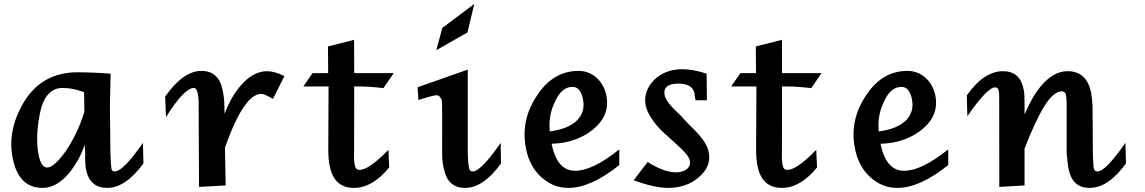

<svg xmlns="http://www.w3.org/2000/svg" viewBox="-20 -919 5671 951"><path d="M399.4 -202.1Q386.2 -162.6 368.2 -130.1Q350.1 -97.7 329.1 -69.8Q263.7 11.7 190.9 11.7Q73.7 11.7 43.9 -130.9Q28.3 -203.6 43 -275.1Q57.6 -346.7 100.6 -417Q145 -488.8 211.2 -524.9Q277.3 -561 364.3 -561Q381.3 -561 402.1 -560.5Q422.9 -560.1 444.6 -559.1Q466.3 -558.1 487.8 -556.9Q509.3 -555.7 527.8 -554.2L524.4 -394V-395L526.9 -155.3Q527.8 -127.4 529.3 -109.6Q530.8 -91.8 531.7 -85Q533.7 -69.8 548.3 -69.8Q589.8 -69.8 688 -211.4L690.4 -109.4Q601.6 11.7 511.2 11.7Q425.8 11.7 406.7 -76.7Q403.8 -89.4 402.6 -111.3Q401.4 -133.3 401.9 -161.1ZM396.5 -462.4Q366.7 -473.1 341.8 -478.3Q316.9 -483.4 289.1 -483.4Q250.5 -483.4 223.9 -457.5Q197.3 -431.6 183.1 -381.3Q168 -318.8 164.8 -259.5Q161.6 -200.2 171.4 -151.4Q183.6 -89.4 213.9 -89.4Q248 -89.4 306.2 -170.9Q335.4 -214.8 358.2 -262.5Q380.9 -310.1 397.9 -365.7Z M965.8 6.8 963.9 -397.5Q964.4 -415 963.1 -429.9Q961.9 -444.8 959.5 -456.1Q956.1 -470.2 951.7 -476.8Q947.3 -483.4 939.9 -483.4Q917 -483.4 882.6 -448Q848.1 -412.6 802.2 -338.9L797.9 -440.4Q843.3 -504.9 888.2 -536.4Q933.1 -567.9 977.1 -567.9Q1063.5 -567.9 1082.5 -473.1Q1091.3 -435.5 1091.3 -391.1L1092.3 -355.5Q1106.4 -393.1 1124.3 -425.5Q1142.1 -458 1164.6 -486.3Q1198.2 -527.3 1232.7 -546.9Q1267.1 -566.4 1302.2 -566.4Q1340.3 -566.4 1388.7 -542L1332 -429.2Q1290 -454.1 1274.4 -454.1Q1188.5 -454.1 1094.2 -188L1097.7 -0.5Z M1607.4 -490.7H1482.4L1527.8 -556.6H1605.5L1604.5 -689L1733.9 -721.7L1734.4 -556.6H1930.2L1878.9 -482.4Q1843.3 -486.8 1813.5 -488.8Q1783.7 -490.7 1760.3 -490.7H1734.4L1733.9 -170.4Q1732.9 -144.5 1734.1 -127Q1735.4 -109.4 1737.3 -100.6Q1739.7 -88.9 1745.1 -83.3Q1750.5 -77.6 1761.2 -77.6Q1807.1 -77.6 1903.8 -176.8L1907.7 -89.8Q1825.2 11.7 1732.9 11.7Q1636.2 11.7 1613.8 -93.3Q1609.4 -111.3 1607.7 -134Q1606 -156.7 1606 -183.1Z M2461.4 -109.4Q2374.5 11.7 2283.7 11.7Q2199.7 11.7 2180.2 -76.7Q2176.3 -90.8 2173.1 -111.1Q2169.9 -131.3 2169.9 -160.2Q2170.9 -411.6 2168.5 -420.9Q2159.7 -447.3 2142.1 -447.3Q2132.3 -447.3 2109.9 -440.9Q2087.4 -434.6 2052.2 -423.8L2048.3 -486.8L2296.9 -574.2V-155.3Q2297.9 -127 2299.8 -109.9Q2301.8 -92.8 2303.7 -85.4Q2307.1 -69.8 2321.3 -69.8Q2361.8 -69.8 2460 -211.4ZM2141.1 -670.4 2170.9 -780.8 2329.1 -899.4 2295.4 -758.3Z M3047.4 -101.6Q2977.5 -45.4 2914.3 -16.8Q2851.1 11.7 2795.4 11.7Q2757.3 11.7 2724.6 -1.2Q2691.9 -14.2 2661.1 -41.5Q2604.5 -93.3 2586.9 -175.8Q2555.7 -317.4 2637.2 -441.9Q2678.2 -505.9 2730.2 -536.9Q2782.2 -567.9 2845.7 -567.9Q2870.6 -567.9 2893.1 -559.3Q2915.5 -550.8 2933.3 -535.2Q2951.2 -519.5 2964.1 -497.6Q2977.1 -475.6 2982.9 -448.7Q2993.7 -398.4 2977.1 -355.5Q2960.4 -312.5 2917 -277.3Q2877.4 -245.1 2825.9 -226.8Q2774.4 -208.5 2712.4 -207L2713.4 -199.7Q2727.5 -136.7 2755.9 -105Q2784.2 -73.2 2829.6 -73.2Q2872.6 -73.2 2926.8 -99.6Q2981 -126 3047.4 -179.2ZM2730.5 -418.5Q2713.4 -385.3 2706.3 -347.9Q2699.2 -310.5 2703.1 -268.1Q2749 -273.9 2783 -287.8Q2816.9 -301.8 2837.9 -322.5Q2858.9 -343.3 2866.5 -370.4Q2874 -397.5 2867.2 -429.7Q2854.5 -488.8 2815.9 -488.8Q2789.6 -488.8 2768.1 -471.4Q2746.6 -454.1 2730.5 -418.5Z M3188 -116.7Q3269 -65.4 3328.1 -65.4Q3345.2 -65.4 3359.1 -69.8Q3373 -74.2 3382.6 -82Q3392.1 -89.8 3395.8 -100.6Q3399.4 -111.3 3396.5 -124Q3394 -138.2 3376.7 -158.7Q3359.4 -179.2 3328.1 -207L3272.5 -257.3Q3231.9 -293.9 3208.3 -330.6Q3184.6 -367.2 3178.7 -393.1Q3171.4 -429.2 3181.6 -461.7Q3191.9 -494.1 3218.3 -521.5Q3245.1 -548.8 3281.2 -562.5Q3317.4 -576.2 3359.9 -576.2Q3382.3 -576.2 3412.4 -571.3Q3442.4 -566.4 3480 -554.2L3481.4 -422.4H3425.3L3420.4 -446.8Q3420.9 -451.7 3420.4 -455.1Q3410.6 -504.9 3339.8 -504.9Q3260.3 -504.9 3272.5 -445.3Q3279.8 -413.1 3344.7 -353V-353.5L3395 -299.8Q3436.5 -261.2 3460.2 -229Q3483.9 -196.8 3489.7 -168.9Q3506.3 -97.7 3442.4 -42Q3381.3 11.7 3288.6 11.7Q3224.1 11.7 3118.2 -25.9Z M3726.6 -490.7H3601.6L3647 -556.6H3724.6L3723.6 -689L3853 -721.7L3853.5 -556.6H4049.3L3998 -482.4Q3962.4 -486.8 3932.6 -488.8Q3902.8 -490.7 3879.4 -490.7H3853.5L3853 -170.4Q3852.1 -144.5 3853.3 -127Q3854.5 -109.4 3856.4 -100.6Q3858.9 -88.9 3864.3 -83.3Q3869.6 -77.6 3880.4 -77.6Q3926.3 -77.6 4022.9 -176.8L4026.9 -89.8Q3944.3 11.7 3852.1 11.7Q3755.4 11.7 3732.9 -93.3Q3728.5 -111.3 3726.8 -134Q3725.1 -156.7 3725.1 -183.1Z M4676.8 -101.6Q4606.9 -45.4 4543.7 -16.8Q4480.5 11.7 4424.8 11.7Q4386.7 11.7 4354 -1.2Q4321.3 -14.2 4290.5 -41.5Q4233.9 -93.3 4216.3 -175.8Q4185.1 -317.4 4266.6 -441.9Q4307.6 -505.9 4359.6 -536.9Q4411.6 -567.9 4475.1 -567.9Q4500 -567.9 4522.5 -559.3Q4544.9 -550.8 4562.7 -535.2Q4580.6 -519.5 4593.5 -497.6Q4606.4 -475.6 4612.3 -448.7Q4623 -398.4 4606.4 -355.5Q4589.8 -312.5 4546.4 -277.3Q4506.8 -245.1 4455.3 -226.8Q4403.8 -208.5 4341.8 -207L4342.8 -199.7Q4356.9 -136.7 4385.3 -105Q4413.6 -73.2 4459 -73.2Q4502 -73.2 4556.2 -99.6Q4610.4 -126 4676.8 -179.2ZM4359.9 -418.5Q4342.8 -385.3 4335.7 -347.9Q4328.6 -310.5 4332.5 -268.1Q4378.4 -273.9 4412.4 -287.8Q4446.3 -301.8 4467.3 -322.5Q4488.3 -343.3 4495.8 -370.4Q4503.4 -397.5 4496.6 -429.7Q4483.9 -488.8 4445.3 -488.8Q4418.9 -488.8 4397.5 -471.4Q4376 -454.1 4359.9 -418.5Z M4929.7 6.8 4929.2 -401.4Q4929.2 -428.7 4929 -445.8Q4928.7 -462.9 4926.8 -470.7Q4922.4 -486.3 4909.2 -486.3Q4889.6 -486.3 4855 -450.2Q4820.3 -414.1 4771.5 -343.3L4768.6 -446.3Q4811 -506.8 4856 -536.6Q4900.9 -566.4 4947.3 -566.4Q5031.7 -566.4 5049.3 -479.5Q5053.2 -465.8 5054 -444.6Q5054.7 -423.3 5054.7 -395V-352.5Q5072.3 -392.1 5090.8 -426Q5109.4 -460 5131.8 -487.8Q5195.8 -566.4 5267.6 -566.4Q5360.8 -566.4 5383.8 -463.9Q5390.1 -430.7 5391.6 -391.1L5393.1 -155.3Q5394.5 -127 5395.3 -109.4Q5396 -91.8 5397.9 -85Q5400.9 -69.8 5416 -69.8Q5456.1 -69.8 5554.2 -211.4L5557.1 -109.4Q5469.2 11.7 5377 11.7Q5293.5 11.7 5273.9 -76.7Q5268.1 -103 5263.2 -161.1V-397.9Q5263.2 -451.7 5255.4 -459.2Q5247.6 -466.8 5240.7 -466.8Q5199.2 -466.8 5154.5 -395.8Q5109.9 -324.7 5054.7 -183.6V-0.5Z"/></svg>

Font: IranNastaliq
Style: Regular
Weight: 400
Designer: Hossein Zahedi
Version: Version 1.5